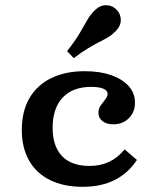

<svg xmlns="http://www.w3.org/2000/svg" viewBox="-20 -699 583 730"><path d="M294.6 11.3Q222.1 11.3 170.2 -14.4Q118.3 -40 90.6 -88.6Q62.9 -137.2 62.9 -205.3Q62.9 -275.4 91.6 -325.2Q120.4 -375.1 174.2 -401.7Q228 -428.3 302.7 -428.3Q360.1 -428.3 402.9 -413.2Q445.7 -398.1 469.5 -371.4Q493.2 -344.8 493.2 -308.4Q493.2 -272.7 470 -249.6Q446.8 -226.4 411 -226.4Q384.9 -226.4 369.6 -238.4Q354.3 -250.4 354.3 -269.8Q354.3 -286.1 363.2 -298.4Q372 -310.8 380.6 -321.6Q389.2 -332.3 389.2 -342.1Q389.2 -354.9 372.7 -361.8Q356.2 -368.7 326.5 -368.7Q256.7 -368.7 218.4 -328Q180.1 -287.3 180.1 -213.4Q180.1 -142.8 216 -105.4Q251.8 -68.1 319.8 -68.1Q361.5 -68.1 394.7 -83.6Q427.8 -99.2 453.9 -131L500.6 -90.9Q467.1 -40.1 415.6 -14.4Q364.2 11.3 294.6 11.3ZM260.5 -478 235.1 -504.6Q266.5 -544.7 283 -572.9Q299.5 -601 311.2 -621.8Q322.8 -642.5 339.6 -659.3Q360.1 -679.5 383.8 -679.2Q407.4 -678.8 424.5 -660.8Q439.5 -645 439.3 -622.3Q439.1 -599.6 418.8 -579.4Q405.3 -565.9 390.3 -557Q375.2 -548.1 356.5 -538.6Q337.9 -529.2 314.4 -515.2Q290.8 -501.2 260.5 -478Z"/></svg>

Font: Playfair 5pt SemiExpanded Light
Style: Regular
Weight: 300
Width: 6
Designer: Claus Eggers Sørensen
Foundry: Claus Eggers Sørensen
Version: Version 2.203